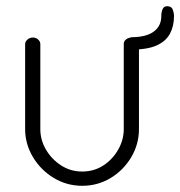

<svg xmlns="http://www.w3.org/2000/svg" viewBox="-20 -593 581 619"><path d="M245 6Q195 6 153 -19.5Q111 -45 86 -87Q61 -129 61 -177V-451Q61 -459 68.5 -465.5Q76 -472 86 -472Q96 -472 103 -465.5Q110 -459 110 -451V-177Q110 -142 128 -111Q146 -80 176.5 -60Q207 -40 245 -40Q283 -40 313 -59.5Q343 -79 361 -110.5Q379 -142 379 -177V-452Q379 -460 386.5 -466Q394 -472 404 -472Q415 -472 421.5 -466Q428 -460 428 -452V-177Q428 -128 403 -86Q378 -44 336.5 -19Q295 6 245 6ZM402 -433V-473Q451 -473 475.5 -491Q500 -509 500 -541Q500 -553 504 -563Q508 -573 519 -573Q533 -573 537 -562Q541 -551 541 -541Q541 -509 528 -484.5Q515 -460 485 -446.5Q455 -433 402 -433Z"/></svg>

Font: Dosis Light
Style: Regular
Weight: 300
Designer: EdgarTolentino, PabloImpallari, IginoMarini
Foundry: EdgarTolentino, PabloImpallari, IginoMarini
Version: Version 3.001; ttfautohint (v1.8.2)